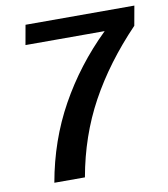

<svg xmlns="http://www.w3.org/2000/svg" viewBox="-78 -741 705 807"><g transform="rotate(-10 275.0 -337.5)"><path d="M89 0H219.5Q250 -171.5 328.2 -314.8Q406.5 -458 534.5 -591.5L549.5 -675H85L70 -591H408L406.5 -589.5Q283 -469 201.5 -322.2Q120 -175.5 89 0Z"/></g></svg>

Font: Anybody UltraCondensed Thin Medium
Style: Italic
Weight: 500
Italic angle: -10°
Version: Version 1.111